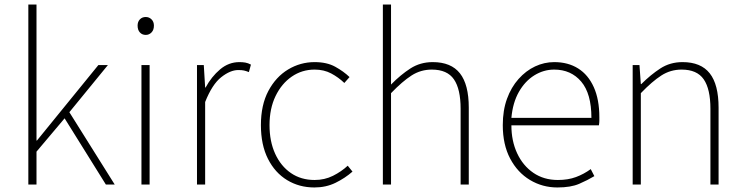

<svg xmlns="http://www.w3.org/2000/svg" viewBox="-20 -814 3286 847"><path d="M105 0V-794H141V-194H143L414 -527H456L286 -319L486 0H447L265 -292L141 -145V0Z M604 0V-527H640V0ZM623 -660Q607 -660 597 -671Q587 -682 587 -701Q587 -718 597 -728.5Q607 -739 623 -739Q638 -739 648.5 -728.5Q659 -718 659 -701Q659 -682 648.5 -671Q638 -660 623 -660Z M849 0V-527H879L885 -428H887Q913 -476 951 -508Q989 -540 1036 -540Q1050 -540 1062 -538Q1074 -536 1087 -529L1078 -496Q1065 -501 1056 -503Q1047 -505 1031 -505Q996 -505 956 -473.5Q916 -442 885 -364V0Z M1367 13Q1300 13 1246.5 -19.5Q1193 -52 1162 -113.5Q1131 -175 1131 -262Q1131 -351 1164 -413Q1197 -475 1251 -507.5Q1305 -540 1368 -540Q1422 -540 1459 -519.5Q1496 -499 1522 -474L1499 -448Q1473 -473 1441 -490Q1409 -507 1368 -507Q1312 -507 1267 -476Q1222 -445 1195.5 -390Q1169 -335 1169 -262Q1169 -190 1194 -135.5Q1219 -81 1263.5 -50.5Q1308 -20 1368 -20Q1412 -20 1449 -38.5Q1486 -57 1514 -83L1535 -57Q1502 -28 1460 -7.5Q1418 13 1367 13Z M1669 0V-794H1705V-560V-441Q1747 -484 1790.5 -512Q1834 -540 1889 -540Q1970 -540 2009 -490.5Q2048 -441 2048 -339V0H2012V-334Q2012 -421 1982.5 -464Q1953 -507 1885 -507Q1836 -507 1795.5 -481Q1755 -455 1705 -403V0Z M2439 13Q2373 13 2318 -20Q2263 -53 2230.5 -114.5Q2198 -176 2198 -262Q2198 -327 2216.5 -378Q2235 -429 2267.5 -465.5Q2300 -502 2340.5 -521Q2381 -540 2425 -540Q2486 -540 2530.5 -512Q2575 -484 2599.5 -429.5Q2624 -375 2624 -297Q2624 -289 2624 -280.5Q2624 -272 2622 -261H2236Q2236 -192 2261.5 -137.5Q2287 -83 2333 -51.5Q2379 -20 2441 -20Q2486 -20 2521 -33Q2556 -46 2586 -68L2602 -37Q2572 -19 2535 -3Q2498 13 2439 13ZM2236 -294H2589Q2589 -401 2544 -454Q2499 -507 2425 -507Q2378 -507 2337 -481.5Q2296 -456 2269 -408.5Q2242 -361 2236 -294Z M2771 0V-527H2801L2807 -443H2809Q2850 -484 2893 -512Q2936 -540 2991 -540Q3072 -540 3111 -490.5Q3150 -441 3150 -339V0H3114V-334Q3114 -421 3084.5 -464Q3055 -507 2987 -507Q2938 -507 2897.5 -481Q2857 -455 2807 -403V0Z"/></svg>

Font: Noto Sans TC Thin Thin
Style: Regular
Weight: 250
Version: Version 2.004-H2;hotconv 1.0.118;makeotfexe 2.5.65603